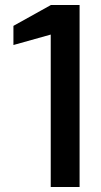

<svg xmlns="http://www.w3.org/2000/svg" viewBox="-20 -752 407 772"><path d="M34 -571 184 -613V0H300V-732H185L34 -648Z"/></svg>

Font: Exo
Style: Demi Bold
Weight: 600
Designer: Natanael Gama
Version: Version 1.00